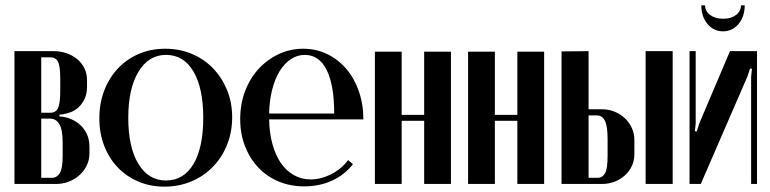

<svg xmlns="http://www.w3.org/2000/svg" viewBox="-20 -687 2877 717"><path d="M305 -364Q305 -337 296 -318Q287 -299 273.5 -286.5Q260 -274 244 -268Q228 -262 213 -260L202 -259V-252L213 -251Q230 -249 248 -241Q266 -233 280.5 -219.5Q295 -206 304.5 -186Q314 -166 314 -139V-115Q314 -88 303 -67Q292 -46 274.5 -31Q257 -16 235 -8Q213 0 190 0H34V-496H182Q204 -496 226 -489Q248 -482 265.5 -468.5Q283 -455 294 -434.5Q305 -414 305 -387ZM168 -266Q189 -266 197 -284Q205 -302 205 -347V-395Q205 -440 196.5 -456.5Q188 -473 168 -473H134V-266ZM214 -155Q214 -203 201.5 -223.5Q189 -244 168 -244H134V-23H174Q192 -23 203 -40Q214 -57 214 -105Z M597 -505Q651 -505 697 -485.5Q743 -466 776 -431.5Q809 -397 828 -350.5Q847 -304 847 -249Q847 -194 828 -146.5Q809 -99 775 -64Q741 -29 694.5 -9.5Q648 10 594 10Q541 10 496.5 -9Q452 -28 419.5 -62Q387 -96 369 -143Q351 -190 351 -245Q351 -302 369.5 -349.5Q388 -397 420.5 -431.5Q453 -466 498 -485.5Q543 -505 597 -505ZM600 -482Q535 -482 497 -419Q459 -356 459 -247Q459 -138 496.5 -75.5Q534 -13 600 -13Q666 -13 702.5 -74.5Q739 -136 739 -247Q739 -358 702.5 -420Q666 -482 600 -482Z M1298 -74Q1267 -34 1220 -12.5Q1173 9 1116 9Q1064 9 1020 -9.5Q976 -28 944.5 -61.5Q913 -95 895 -141Q877 -187 877 -242Q877 -298 895 -346Q913 -394 945 -429Q977 -464 1020 -484.5Q1063 -505 1112 -505Q1161 -505 1202 -485Q1243 -465 1273 -430Q1303 -395 1320 -346.5Q1337 -298 1337 -241H985Q986 -190 997.5 -148.5Q1009 -107 1029 -78Q1049 -49 1077.5 -33Q1106 -17 1140 -17Q1178 -17 1216 -36Q1254 -55 1280 -89ZM1118 -482Q1090 -482 1066 -466Q1042 -450 1024.5 -421.5Q1007 -393 996.5 -352.5Q986 -312 985 -263H1228Q1228 -369 1200 -425.5Q1172 -482 1118 -482Z M1480 -494V-258H1564V-494H1664V0H1564V-236H1480V0H1380V-494Z M1828 -494V-258H1912V-494H2012V0H1912V-236H1828V0H1728V-494Z M2228 -279Q2253 -279 2275 -270Q2297 -261 2313.5 -245.5Q2330 -230 2339.5 -209Q2349 -188 2349 -164V-111Q2349 -87 2339.5 -67Q2330 -47 2313.5 -32Q2297 -17 2275 -8.5Q2253 0 2228 0H2077V-495L2178 -496V-279ZM2492 -496V0H2391V-496ZM2249 -168Q2249 -216 2239 -236Q2229 -256 2209 -256H2178V-23H2212Q2230 -23 2239.5 -40Q2249 -57 2249 -106Z M2807 -496V0H2785V-400L2788 -430L2781 -431L2771 -401L2597 0H2555V-496H2578V-227L2575 -197L2582 -196L2591 -225L2706 -496ZM2747 -667H2761Q2761 -625 2738 -597.5Q2715 -570 2680 -570Q2645 -570 2622 -597.5Q2599 -625 2599 -667H2613Q2613 -645 2632 -631Q2651 -617 2681 -617Q2710 -617 2728.5 -631Q2747 -645 2747 -667Z"/></svg>

Font: Moniqa Extra Bold Narrow Heading
Style: Regular
Weight: 800
Width: 4
Designer: Rajesh Rajput
Foundry: Rajesh Rajput
Version: Version 1.000;December 15, 2022;FontCreator 14.0.0.2794 32-b